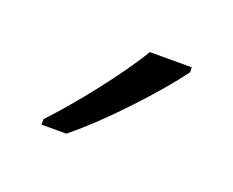

<svg xmlns="http://www.w3.org/2000/svg" viewBox="-45 -832 355 292"><g transform="rotate(20 132.5 -686.0)"><path d="M225 -758V-766H157C131 -722 77 -654 40 -615V-606H80C130 -646 195 -717 225 -758Z"/></g></svg>

Font: Noto Sans Gujarati Light
Style: Regular
Weight: 300
Designer: Jelle Bosma - Monotype Design Team, Universal Thirst
Foundry: Monotype Imaging Inc.
Version: Version 2.106